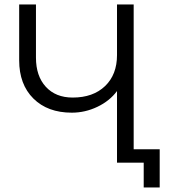

<svg xmlns="http://www.w3.org/2000/svg" viewBox="-20 -720 767 850"><path d="M64.9 -453.1V-700.2H139.2V-464.8Q139.2 -383.3 182.9 -335.7Q226.6 -288.1 301.8 -288.1Q392.1 -288.1 445.1 -338.9Q498 -389.6 498 -476.1V-700.2H571.8V-59.1H687V109.9H616.2V0H498V-316.9Q465.3 -272.9 411.1 -247.1Q356.9 -221.2 297.9 -221.2Q190.9 -221.2 127.9 -283.7Q64.9 -346.2 64.9 -453.1Z"/></svg>

Font: LT Superior
Style: Regular
Weight: 400
Designer: Daniel Lyons
Foundry: LyonsType
Version: Version 1.000